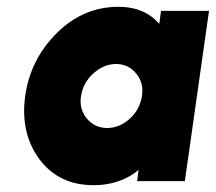

<svg xmlns="http://www.w3.org/2000/svg" viewBox="-20 -532 634 564"><path d="M453 -500 448 -462Q445 -465 441.5 -468.5Q438 -472 435 -475Q394 -512 328 -512Q225 -512 148 -436Q69 -358 54 -250Q39 -141 96 -64Q153 12 255 12Q324 12 376 -24Q379 -26 381.5 -28.5Q384 -31 387 -33L383 0H523L594 -500ZM321 -344Q357 -344 380 -316Q391 -303 395.5 -286.5Q400 -270 397 -250Q394 -231 385.5 -214.5Q377 -198 362 -184Q331 -156 295 -156Q258 -156 235 -184Q212 -212 218 -250Q224 -289 254 -316Q285 -344 321 -344Z"/></svg>

Font: Unageo
Style: Black-Italic
Weight: 900
Designer: Richard Sepsi
Foundry: Richard Sepsi
Version: Version 2.000